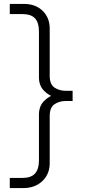

<svg xmlns="http://www.w3.org/2000/svg" viewBox="-20 -808 466 981"><path d="M351 -292H317Q283 -292 258.5 -275.5Q234 -259 234 -215V27Q234 64 216.5 92.5Q199 121 169 137Q139 153 100 153H30V101H95Q139 101 159 78.5Q179 56 179 13V-222Q179 -266 205.5 -292.5Q232 -319 269 -328V-308Q232 -317 205.5 -343.5Q179 -370 179 -413V-648Q179 -692 159 -714Q139 -736 95 -736H30V-788H103Q161 -788 197.5 -753Q234 -718 234 -662V-420Q234 -377 258.5 -360.5Q283 -344 317 -344H351Z"/></svg>

Font: Asta Sans Light
Style: Regular
Weight: 300
Designer: 42dot
Version: Version 1.000